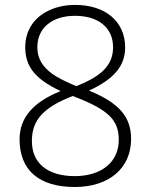

<svg xmlns="http://www.w3.org/2000/svg" viewBox="-20 -746 611 776"><path d="M284.2 -726.1C246.1 -726.1 211.4 -719.2 180.7 -705.1C118.2 -677.2 82 -623.5 82 -555.2C82 -478.5 120.1 -427.2 225.1 -377.9C111.8 -332.5 59.1 -268.6 59.1 -183.1C59.1 -57.6 138.2 9.8 282.2 9.8C420.9 9.8 509.8 -66.4 509.8 -184.1C509.8 -271.5 464.8 -328.6 339.8 -379.9C442.9 -427.2 485.8 -481.4 485.8 -554.2C485.8 -659.7 405.3 -726.1 284.2 -726.1ZM283.2 -682.1C378.4 -682.1 437 -633.3 437 -555.2C437 -485.4 394 -439 288.1 -397.9C242.7 -417 210 -433.6 190.9 -447.8C151.9 -476.1 130.9 -509.8 130.9 -555.2C130.9 -633.8 191.4 -682.1 283.2 -682.1ZM108.9 -175.8C108.9 -260.3 154.3 -311.5 273.9 -357.9C419.9 -302.7 460 -260.7 460 -180.2C460 -90.3 389.2 -34.2 282.2 -34.2C172.9 -34.2 108.9 -85.9 108.9 -175.8Z"/></svg>

Font: Open Sans 300
Style: Regular
Weight: 300
Foundry: Ascender Corporation
Version: Version 1.100;PS 001.100;hotconv 1.0.88;makeotf.lib2.5.64775